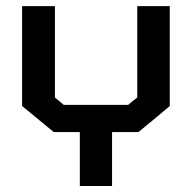

<svg xmlns="http://www.w3.org/2000/svg" viewBox="-20 -620 640 640"><path d="M545.9 -599.6Q545.9 -489.3 545.9 -266.6Q511.7 -237.3 441.4 -179.7Q412.1 -179.7 353.5 -179.7Q353.5 -120.1 353.5 0Q318.4 0 246.1 0Q246.1 -59.6 246.1 -179.7Q216.8 -179.7 159.2 -179.7Q124 -209 53.7 -266.6Q53.7 -377.9 53.7 -599.6Q89.8 -599.6 163.1 -599.6Q163.1 -498 163.1 -294.9Q172.9 -287.1 192.4 -270.5Q264.6 -270.5 407.2 -270.5Q417 -279.3 437.5 -294.9Q437.5 -396.5 437.5 -599.6Q473.6 -599.6 545.9 -599.6Z"/></svg>

Font: Bestnet font
Style: Regular
Weight: 400
Version: Version 1.0